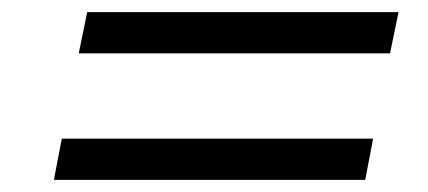

<svg xmlns="http://www.w3.org/2000/svg" viewBox="-20 -509 707 317"><path d="M82 -280H596L583 -212H69ZM124 -489H638L624 -421H110Z"/></svg>

Font: Albert Sans
Style: Italic
Weight: 400
Italic angle: -11.25°
Designer: Andreas Rasmussen
Foundry: a.Foundry
Version: Version 1.025